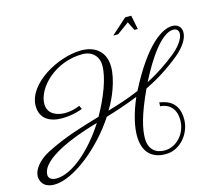

<svg xmlns="http://www.w3.org/2000/svg" viewBox="-153 -1038 1413 1253"><g transform="rotate(-15 554.0 -411.5)"><path d="M864 -285 863 -259C871 -259 967 -256 967 -138C967 -47 898 27 818 27C757 27 713 -8 713 -83C713 -144 733 -236 807 -394C887 -433 967 -482 1047 -548C1101 -593 1135 -644 1135 -686C1135 -722 1112 -745 1074 -745C1008 -745 890 -676 746 -394C674 -363 603 -340 530 -319C576 -390 621 -505 621 -591C621 -693 554 -745 459 -745C303 -745 79 -621 79 -471C79 -383 145 -349 225 -349C302 -349 358 -372 365 -375L354 -399C354 -398 306 -377 253 -377C206 -377 137 -396 137 -469C137 -579 277 -719 460 -719C527 -719 568 -676 568 -613C568 -531 521 -410 457 -297C338 -262 217 -227 91 -163C10 -122 -27 -64 -27 -24C-27 7 -10 56 66 56C195 56 393 -104 509 -283C582 -305 655 -329 729 -359C682 -251 667 -166 667 -113C667 -14 713 52 818 52C918 53 993 -43 993 -138C993 -270 891 -280 864 -285ZM88 21C58 21 36 8 36 -17C36 -127 280 -215 405 -252L436 -261C333 -100 194 21 88 21ZM825 -432C896 -573 994 -720 1074 -720C1099 -720 1110 -705 1110 -686C1110 -660 1089 -616 1032 -568C962 -511 893 -467 825 -432ZM853 -784 834 -879H793L687 -784H720L801 -843L830 -784Z"/></g></svg>

Font: Parisienne
Style: Regular
Weight: 400
Designer: Astigmatic (AOETI)
Foundry: Astigmatic (AOETI)
Version: Version 1.000